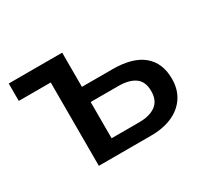

<svg xmlns="http://www.w3.org/2000/svg" viewBox="-106 -652 875 812"><g transform="rotate(-30 331.5 -246.0)"><path d="M167 0V-407H11V-492H272V-325H421Q519 -325 569 -283.5Q619 -242 619 -164Q619 -114 595 -77Q571 -40 527 -20Q483 0 421 0ZM272 -74H407Q458 -74 487.5 -95.5Q517 -117 517 -163Q517 -210 488 -230.5Q459 -251 407 -251H272Z"/></g></svg>

Font: NunitoSans_10ptSemiBold
Style: Regular
Weight: 600
Designer: Vernon Adams
Foundry: Vernon Adams
Version: Version 3.101;gftools[0.9.27]